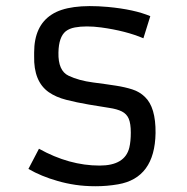

<svg xmlns="http://www.w3.org/2000/svg" viewBox="-20 -611 623 640"><path d="M109.9 -115.2Q210.4 -59.1 312 -59.1Q396.5 -59.1 411.1 -119.1Q416 -139.6 416 -169.2Q416 -198.7 409.2 -215.1Q402.3 -231.4 386.2 -239.5Q370.1 -247.6 343.5 -251.5Q316.9 -255.4 275.9 -262.5Q234.9 -269.5 200.7 -278.3Q166.5 -287.1 142.6 -303.7Q91.8 -339.4 93.8 -423.8V-436Q93.8 -524.9 152.3 -562.5Q209 -599.6 339.4 -587.9Q428.2 -579.6 481 -557.1L458 -483.4Q399.4 -508.3 317.4 -519.5Q292 -522.9 269.8 -522.9Q247.6 -522.9 229.5 -519.5Q211.4 -516.1 199.2 -506.8Q175.8 -487.8 174.8 -436Q173.3 -375 209 -358.4Q243.2 -342.3 290 -336.2Q336.9 -330.1 366.7 -325.4Q396.5 -320.8 420.9 -313Q445.3 -305.2 462.9 -288.1Q499.5 -253.4 498.5 -167.5Q496.1 -17.6 373.5 3.4Q336.4 9.8 299.3 9.8Q262.2 9.8 231.2 5.1Q200.2 0.5 171.9 -7.8Q118.2 -22.9 74.7 -47.9Z"/></svg>

Font: Armata
Style: Regular
Weight: 400
Designer: Viktoriya Grabowska
Foundry: Viktoriya Grabowska
Version: Version 1.003